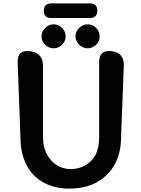

<svg xmlns="http://www.w3.org/2000/svg" viewBox="-20 -1091 832 1129"><path d="M386 18Q302 18 238 -17Q174 -51 139 -115Q104 -179 101 -262L84 -723Q81 -800 157 -790Q233 -780 233 -703V-285Q233 -201 280 -149Q326 -97 396 -97Q466 -97 515 -144Q563 -191 563 -285V-725Q563 -800 637 -790Q711 -780 708 -705L691 -262Q688 -183 652 -120Q617 -57 549 -19Q482 18 386 18ZM281 -985Q238 -985 238 -1028Q238 -1071 281 -1071H509Q552 -1071 552 -1028Q552 -985 509 -985ZM295 -807Q267 -807 246 -828Q224 -849 224 -877Q224 -906 246 -927Q267 -948 295 -948Q324 -948 345 -927Q366 -906 366 -877Q366 -849 345 -828Q324 -807 295 -807ZM495 -807Q467 -807 446 -828Q424 -849 424 -877Q424 -906 446 -927Q467 -948 495 -948Q524 -948 545 -927Q566 -906 566 -877Q566 -849 545 -828Q524 -807 495 -807Z"/></svg>

Font: MaokenZhuyuanTi
Style: Regular
Weight: 400
Designer: Fontworks Inc & LongZhuTi team: ZERO子、时光羊、荆南、频凡、刘鹏、Little White Dog、帆影Magmeta、奈白不弍、白日月球、ChaoTawei、雨三（排名不分先后）
Version: Version 1.000; 20230222